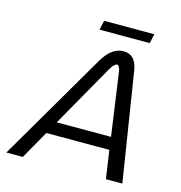

<svg xmlns="http://www.w3.org/2000/svg" viewBox="-114 -885 928 986"><g transform="rotate(15 350.0 -391.5)"><path d="M318.3 -783.3 307.5 -733.3H574.2L585 -783.3ZM218.3 -216.7 402.5 -541.7C402.5 -541.7 424.2 -583.3 440.8 -583.3C457.5 -583.3 460.8 -541.7 460.8 -541.7L506.7 -216.7ZM456.7 -658.3C417.5 -658.3 380.8 -635 349.2 -583.3L8.3 0H95.8L180.8 -150H515.8L537.5 0H625L532.5 -583.3C522.5 -635 495.8 -658.3 456.7 -658.3Z"/></g></svg>

Font: BoonHome
Style: Book Oblique
Weight: 400
Italic angle: -12°
Designer: Sungsit Sawaiwan
Foundry: Sungsit Sawaiwan
Version: Version 0.2